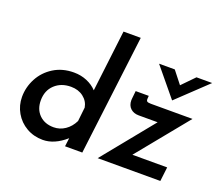

<svg xmlns="http://www.w3.org/2000/svg" viewBox="-127 -971 1360 1172"><g transform="rotate(20 552.5 -385.0)"><path d="M600 -780 504 0H392L399 -55Q325 10 250 10Q191 10 143.5 -17.5Q96 -45 69 -92Q42 -139 42 -194Q42 -257 72 -314Q102 -371 158.5 -406.5Q215 -442 290 -442Q336 -442 375 -425.5Q414 -409 440 -381L488 -780ZM424 -263Q417 -303 384 -328.5Q351 -354 303 -354Q239 -354 198 -315.5Q157 -277 157 -213Q157 -155 192.5 -120Q228 -85 286 -85Q326 -85 360 -108Q394 -131 414 -172ZM796 -92H1022L1011 0H604L873 -331H750Q717 -331 696.5 -350Q676 -369 676 -403L677 -416L682 -464H767L766 -450Q764 -433 770.5 -428Q777 -423 796 -423H1066ZM1104 -670 911 -487H910L759 -670H861L924 -590L1002 -670Z"/></g></svg>

Font: Josefin Sans SemiBold
Style: Italic
Weight: 600
Italic angle: -7°
Designer: Santiago Orozco
Foundry: Typemade
Version: Version 2.000